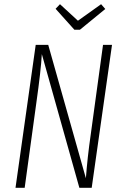

<svg xmlns="http://www.w3.org/2000/svg" viewBox="-20 -899 589 919"><path d="M463.9 -878.9 483.9 -856 362.8 -756.8H335.9L246.1 -856.9L267.1 -878.9L353 -799.8ZM516.1 -684.1 418.9 0H359.9L180.2 -640.1Q176.3 -564.9 153.8 -405.8L98.1 0H54.2L150.9 -684.1H210.9L391.1 -45.9Q398.4 -145 414.1 -253.9L473.1 -684.1Z"/></svg>

Font: Fira Sans Compressed ExtraLight
Style: Italic
Weight: 250
Width: 3
Italic angle: -8°
Designer: Carrois Corporate & Edenspiekermann AG
Foundry: Carrois Corporate GbR & Edenspiekermann AG
Version: Version 4.203;PS 004.203;hotconv 1.0.88;makeotf.lib2.5.64775